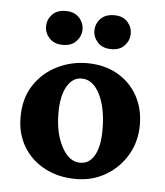

<svg xmlns="http://www.w3.org/2000/svg" viewBox="-43 -544 506 589"><g transform="rotate(5 210.0 -249.5)"><path d="M212.4 5.9Q157.7 5.9 115.7 -16.4Q73.7 -38.6 50 -77.9Q26.4 -117.2 26.4 -168.5Q26.4 -226.6 53.2 -267.3Q80.1 -308.1 123.3 -329.6Q166.5 -351.1 215.8 -351.1Q268.1 -351.1 308.1 -328.9Q348.1 -306.6 370.6 -267.1Q393.1 -227.5 393.1 -176.3Q393.1 -125 368.9 -83.7Q344.7 -42.5 303.7 -18.3Q262.7 5.9 212.4 5.9ZM220.2 -44.9Q249 -44.9 264.6 -72.8Q280.3 -100.6 280.3 -150.9Q280.3 -218.8 259 -260.7Q237.8 -302.7 203.1 -302.7Q174.8 -302.7 158 -273.2Q141.1 -243.7 141.1 -191.9Q141.1 -128.9 163.8 -86.9Q186.5 -44.9 220.2 -44.9ZM136.7 -400.4Q109.4 -400.4 94.7 -416.3Q80.1 -432.1 80.1 -452.6Q80.1 -473.6 94.7 -489.3Q109.4 -504.9 136.7 -504.9Q162.6 -504.9 177.5 -489.3Q192.4 -473.6 192.4 -452.6Q192.4 -432.1 177.5 -416.3Q162.6 -400.4 136.7 -400.4ZM286.1 -400.4Q258.3 -400.4 243.7 -416.3Q229 -432.1 229 -452.6Q229 -473.6 243.7 -489.3Q258.3 -504.9 286.1 -504.9Q312 -504.9 326.4 -489.3Q340.8 -473.6 340.8 -452.6Q340.8 -432.1 326.4 -416.3Q312 -400.4 286.1 -400.4Z"/></g></svg>

Font: Lateef
Style: Bold
Weight: 700
Designer: SIL International
Foundry: SIL International
Version: Version 4.200